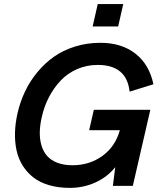

<svg xmlns="http://www.w3.org/2000/svg" viewBox="-20 -911 788 941"><path d="M584 -891.1 559.1 -781.2H434.1L459 -891.1ZM417 -272.9 439.9 -373H716.8L630.9 0H533.2L544.9 -91.8Q506.3 -43.5 447.8 -16.8Q389.2 9.8 321.8 9.8Q265.6 9.8 220 -3.7Q174.3 -17.1 143.1 -41.7Q111.8 -66.4 90.8 -100.1Q69.8 -133.8 61 -174.6Q52.2 -215.3 53.5 -261Q54.7 -306.6 65.9 -356Q78.6 -411.6 102.5 -462.2Q126.5 -512.7 162.6 -556.6Q198.7 -600.6 243.9 -632.6Q289.1 -664.6 347.7 -682.9Q406.2 -701.2 472.2 -701.2Q576.2 -701.2 644 -647.9Q711.9 -594.7 731.9 -498L615.2 -461.9Q601.1 -592.8 459 -592.8Q404.8 -592.8 357.9 -572.3Q311 -551.8 277.3 -516.1Q243.7 -480.5 220.2 -435.5Q196.8 -390.6 185.1 -338.9Q175.8 -298.8 175 -263.9Q174.3 -229 183.1 -198.7Q191.9 -168.5 210.7 -147Q229.5 -125.5 261 -113.3Q292.5 -101.1 335 -101.1Q418.5 -101.1 481.7 -146.7Q544.9 -192.4 567.4 -272.9Z"/></svg>

Font: HK Grotesk Legacy
Style: Bold Italic
Weight: 700
Italic angle: -13°
Designer: Alfredo Marco Pradil
Foundry: Hanken Design Co.
Version: Version 2.022;PS 002.022;hotconv 1.0.88;makeotf.lib2.5.64775